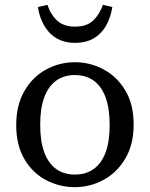

<svg xmlns="http://www.w3.org/2000/svg" viewBox="-20 -761 619 793"><path d="M289 12Q226 12 170.5 -17Q115 -46 81 -103.5Q47 -161 47 -244Q47 -327 81 -385.5Q115 -444 170.5 -474Q226 -504 289 -504Q352 -504 407.5 -474.5Q463 -445 497.5 -387.5Q532 -330 532 -247Q532 -164 497.5 -106Q463 -48 407.5 -18Q352 12 289 12ZM289 -40Q335 -40 367 -63Q399 -86 416 -131Q433 -176 433 -244Q433 -313 416 -359Q399 -405 367 -428Q335 -451 289 -451Q244 -451 212 -428Q180 -405 163 -359.5Q146 -314 146 -246Q146 -177 163 -131.5Q180 -86 212 -63Q244 -40 289 -40ZM137 -732 176 -741Q189 -701 216 -676Q243 -651 290 -651Q338 -651 364.5 -676Q391 -701 405 -741L444 -732Q439 -701 427.5 -674Q416 -647 397 -626.5Q378 -606 351.5 -595Q325 -584 290 -584Q256 -584 229.5 -595Q203 -606 184 -626.5Q165 -647 153 -674Q141 -701 137 -732Z"/></svg>

Font: Source Serif 4
Style: Regular
Weight: 400
Designer: Frank Grießhammer
Foundry: Adobe Systems Incorporated
Version: Version 4.004;hotconv 1.0.116;makeotfexe 2.5.65601